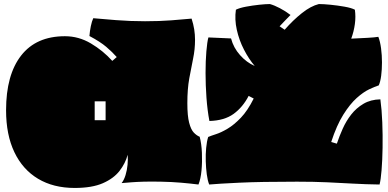

<svg xmlns="http://www.w3.org/2000/svg" viewBox="-20 -895 1920 949"><path d="M349 34Q244 34 168 -11.5Q92 -57 51 -143Q10 -229 10 -350Q10 -525 84.5 -620.5Q159 -716 301 -716Q369 -716 429 -680.5Q489 -645 535 -594L557 -613Q535 -638 505 -663.5Q475 -689 422 -717Q424 -742 429 -766Q434 -790 441 -805Q484 -801 554 -795.5Q624 -790 697 -790Q768 -790 826.5 -794.5Q885 -799 927 -803Q936 -775 940 -749.5Q944 -724 944 -698Q944 -651 934.5 -605.5Q925 -560 915.5 -507.5Q906 -455 906 -385Q906 -322 915 -288Q924 -254 938 -239.5Q952 -225 967 -219Q976 -185 978 -140Q980 -95 976 -52.5Q972 -10 961 17Q921 12 875 8Q829 4 776 3Q725 2 690 3Q655 4 630 6Q605 8 581 10Q593 -5 600.5 -29.5Q608 -54 610.5 -81Q613 -108 611 -130Q600 -88 571 -50.5Q542 -13 488.5 10.5Q435 34 349 34ZM448 -301H502V-394H448ZM1014 17Q1006 -3 1002 -33.5Q998 -64 997 -98Q996 -132 999 -164Q1002 -196 1009 -218Q1023 -224 1048 -232Q1073 -240 1105 -259Q1137 -278 1170.5 -313Q1204 -348 1234 -408L1209 -421Q1180 -365 1134.5 -332Q1089 -299 1015 -297Q1005 -350 1000.5 -412Q996 -474 996 -534Q996 -594 1000 -641Q1004 -688 1010 -710Q1039 -709 1066.5 -707.5Q1094 -706 1122 -705Q1134 -659 1166.5 -622.5Q1199 -586 1239 -569Q1210 -603 1186 -649.5Q1162 -696 1150.5 -747.5Q1139 -799 1146 -847Q1164 -856 1196 -862Q1228 -868 1261 -871.5Q1294 -875 1314 -875Q1336 -869 1363.5 -854.5Q1391 -840 1416 -821Q1403 -808 1389.5 -794Q1376 -780 1362 -765L1387 -748Q1428 -795 1472 -830Q1516 -865 1556 -875Q1579 -875 1614 -871.5Q1649 -868 1683 -862Q1717 -856 1734 -847Q1739 -813 1734 -776Q1729 -739 1716 -704Q1761 -706 1796.5 -708Q1832 -710 1850 -713Q1859 -690 1863.5 -656Q1868 -622 1868 -586.5Q1868 -551 1864 -520.5Q1860 -490 1852 -473Q1833 -467 1804.5 -453.5Q1776 -440 1743 -410.5Q1710 -381 1677 -328.5Q1644 -276 1617 -193L1645 -185Q1657 -221 1674 -259Q1691 -297 1716 -329Q1741 -361 1776.5 -382Q1812 -403 1860 -404Q1867 -354 1869.5 -290.5Q1872 -227 1871 -165Q1870 -103 1866 -54Q1862 -5 1856 17Q1786 16 1724 12.5Q1662 9 1596.5 6Q1531 3 1448 3Q1268 3 1163 8Q1058 13 1014 17Z"/></svg>

Font: Oi
Style: Regular
Weight: 400
Designer: Kostas Bartsokas, Mohamad Dakak
Foundry: Foundry5
Version: Version 4.000